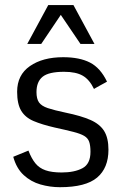

<svg xmlns="http://www.w3.org/2000/svg" viewBox="-20 -740 489 771"><path d="M220.7 11.7Q180.7 11.7 142.3 0.7Q104 -10.3 75 -37.1Q45.9 -64 33.2 -110.4L94.2 -135.3Q106.4 -103.5 122.1 -84.2Q137.7 -64.9 162.8 -56.2Q188 -47.4 227.5 -47.4Q278.8 -47.4 311 -64.5Q343.3 -81.5 343.3 -130.4Q343.3 -155.8 338.1 -170.7Q333 -185.5 318.1 -194.3Q303.2 -203.1 274.7 -210.4Q246.1 -217.8 199.2 -228Q148.4 -239.7 115 -253.9Q81.5 -268.1 65.2 -295.2Q48.8 -322.3 48.8 -371.6Q48.8 -439 100.1 -474.6Q151.4 -510.3 233.9 -510.3Q299.3 -510.3 341.3 -488.8Q383.3 -467.3 409.7 -412.1Q409.7 -412.1 401.9 -407.7Q394 -403.3 383.5 -397.7Q373 -392.1 365.2 -387.5Q357.4 -382.8 357.4 -382.8Q339.4 -420.4 312.3 -436Q285.2 -451.7 237.3 -451.7Q175.3 -451.7 150.9 -431.6Q126.5 -411.6 126.5 -370.1Q126.5 -343.3 136.5 -328.9Q146.5 -314.5 171.9 -305.9Q197.3 -297.4 243.7 -287.6Q305.7 -274.9 343.3 -258.3Q380.9 -241.7 398.2 -213.9Q415.5 -186 415.5 -138.7Q415.5 -65.4 369.9 -26.9Q324.2 11.7 220.7 11.7ZM89.4 -563.5 173.8 -719.7H274.9L359.4 -563.5H303.2L224.1 -680.2L145.5 -563.5Z"/></svg>

Font: Pontano Sans
Style: Regular
Weight: 400
Designer: Vernon Adams
Foundry: Vernon Adams
Version: Version 2.001